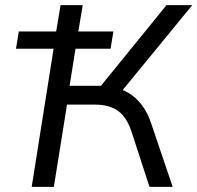

<svg xmlns="http://www.w3.org/2000/svg" viewBox="-20 -725 766 745"><path d="M103 0 188 -536H42L53 -603H198L215 -705H301L284 -603H420L409 -536H273L250 -392H382L357 -374L626 -705H726L444 -361L412 -386Q449 -382 478.5 -364.5Q508 -347 530.5 -317.5Q553 -288 567 -245L650 0H560L493 -206Q474 -268 439.5 -293.5Q405 -319 350 -319H240L189 0Z"/></svg>

Font: Nunito Sans 10pt
Style: Italic
Weight: 400
Italic angle: -9°
Designer: Vernon Adams
Foundry: Vernon Adams
Version: Version 3.101;gftools[0.9.27]